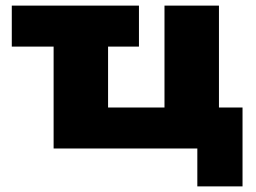

<svg xmlns="http://www.w3.org/2000/svg" viewBox="-20 -529 912 684"><path d="M683 135V0H171V-363H22V-509H475V-363H365V-146H566V-509H760V-146H844V135Z"/></svg>

Font: Nunito Sans 6pt Black
Style: Regular
Weight: 900
Version: Version 3.101;gftools[0.9.27]